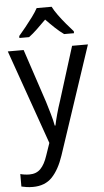

<svg xmlns="http://www.w3.org/2000/svg" viewBox="-65 -806 588 1086"><g transform="rotate(-5 229.5 -263.0)"><path d="M2 -536H92L193 -232Q204 -196 214 -161.5Q224 -127 230 -95H234Q239 -120 249 -157Q259 -194 272 -232L367 -536H457L253 77Q227 155 186.5 197.5Q146 240 77 240Q57 240 41 237.5Q25 235 12 232V161Q22 164 36 166Q50 168 64 168Q103 168 127 143.5Q151 119 167 70L191 0ZM271 -766Q282 -744 302 -716.5Q322 -689 344 -663Q366 -637 384 -617V-606H328Q304 -623 278.5 -647Q253 -671 228 -697Q202 -671 177 -647Q152 -623 129 -606H74V-617Q92 -638 113.5 -664.5Q135 -691 154.5 -717.5Q174 -744 186 -766Z"/></g></svg>

Font: Noto Sans Myanmar SemiCondensed
Style: Regular
Weight: 400
Width: 4
Designer: Monotype Design Team
Foundry: Monotype Imaging Inc.
Version: Version 2.107; ttfautohint (v1.8.4.7-5d5b)